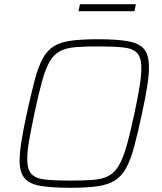

<svg xmlns="http://www.w3.org/2000/svg" viewBox="-20 -882 766 910"><path d="M315 8Q225 8 172 -1Q119 -10 96 -38Q73 -66 73 -122Q73 -160 82 -215Q91 -270 107 -344Q128 -440 145 -504Q162 -568 183.5 -606.5Q205 -645 237 -664Q269 -683 319 -689.5Q369 -696 444 -696Q534 -696 587 -686.5Q640 -677 663 -649Q686 -621 686 -564Q686 -525 677.5 -471.5Q669 -418 653 -344Q633 -250 616 -187Q599 -124 577.5 -85Q556 -46 523.5 -26Q491 -6 440.5 1Q390 8 315 8ZM312 -26Q377 -26 421 -29.5Q465 -33 494 -48Q523 -63 543 -97Q563 -131 580 -190.5Q597 -250 617 -344Q633 -419 641.5 -471.5Q650 -524 650 -559Q650 -609 630 -630.5Q610 -652 565.5 -657Q521 -662 447 -662Q382 -662 338 -658.5Q294 -655 265 -640Q236 -625 216 -591Q196 -557 179.5 -497.5Q163 -438 143 -344Q133 -294 125 -254Q117 -214 113 -183Q109 -152 109 -128Q109 -79 129 -57.5Q149 -36 194 -31Q239 -26 312 -26ZM352 -829 359 -862H624L617 -829Z"/></svg>

Font: Saira Thin
Style: Italic
Weight: 100
Italic angle: -12°
Designer: Hector Gatti with collaboration of the Omnibus-Type team
Foundry: Omnibus-Type
Version: Version 1.101